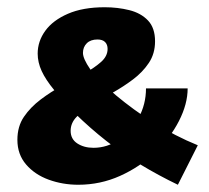

<svg xmlns="http://www.w3.org/2000/svg" viewBox="-20 -502 578 530"><path d="M471 8Q417 -18 367.5 -48Q318 -78 273.5 -113Q229 -148 188 -188Q153 -225 129.5 -253.5Q106 -282 95 -306Q84 -330 84 -354Q84 -388 105 -417Q126 -446 167.5 -464Q209 -482 269 -482Q305 -482 337 -474Q369 -466 388.5 -445.5Q408 -425 408 -388Q408 -354 391 -328.5Q374 -303 347.5 -283Q321 -263 291.5 -246.5Q262 -230 235.5 -213.5Q209 -197 192 -180Q175 -163 175 -141Q175 -118 193.5 -106Q212 -94 238 -94Q276 -94 309 -116.5Q342 -139 362.5 -176.5Q383 -214 383 -258H498Q498 -215 474 -168Q450 -121 408 -81Q366 -41 311.5 -16.5Q257 8 196 8Q153 8 114.5 -6Q76 -20 52 -48Q28 -76 28 -116Q28 -153 46 -179.5Q64 -206 92.5 -227.5Q121 -249 152.5 -266Q184 -283 212.5 -299Q241 -315 259 -331Q277 -347 277 -367Q277 -379 270 -386Q263 -393 249 -393Q230 -393 219.5 -382.5Q209 -372 209 -356Q209 -340 229 -311Q249 -282 300 -239Q324 -219 350 -200Q376 -181 405 -163Q434 -145 464 -129.5Q494 -114 526 -101Z"/></svg>

Font: Ysabeau SC Black
Style: Regular
Weight: 900
Designer: Christian Thalmann (Catharsis Fonts)
Version: Version 2.001;gftools[0.9.30]; featfreeze: smcp